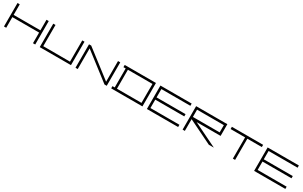

<svg xmlns="http://www.w3.org/2000/svg" viewBox="211 -1699 4700 2979"><g transform="rotate(30 2560.5 -210.0)"><path d="M40 -419.9Q40 -419.9 40 -419.9Q49.8 -419.9 80.1 -419.9Q80.1 -372.1 80.1 -230.5Q200.2 -230.5 559.6 -230.5Q559.6 -277.3 559.6 -419.9Q570.3 -419.9 580.1 -419.9Q589.8 -419.9 599.6 -419.9Q599.6 -280.3 599.6 0Q589.8 0 559.6 0Q559.6 -47.9 559.6 -190.4Q440.4 -190.4 80.1 -190.4Q80.1 -142.6 80.1 0Q70.3 0 40 0Q40 -105.5 40 -419.9Z M720.7 -419.9Q720.7 -325.2 720.7 -40Q840.8 -40 1200.2 -39.1Q1200.2 -134.8 1200.2 -419.9Q1210.9 -419.9 1240.2 -419.9Q1240.2 -315.4 1240.2 0Q1100.6 0 680.7 0Q680.7 -105.5 680.7 -419.9Q690.4 -419.9 720.7 -419.9Z M1321.3 0Q1321.3 -80.1 1321.3 -197.3Q1321.3 -314.5 1321.3 -419.9Q1334 -419.9 1360.4 -419.9Q1360.4 -419.9 1600.6 -235.4Q1840.8 -49.8 1840.8 -49.8Q1840.8 -89.8 1840.8 -245.1Q1840.8 -400.4 1840.8 -419.9Q1854.5 -419.9 1880.9 -419.9Q1880.9 -315.4 1880.9 0Q1871.1 0 1861.3 0Q1851.6 0 1840.8 0Q1840.8 0 1601.6 -184.6Q1361.3 -370.1 1361.3 -370.1Q1361.3 -247.1 1361.3 0Q1351.6 0 1321.3 0Z M1960.9 -419.9Q2111.3 -419.9 2270.5 -419.9Q2430.7 -419.9 2520.5 -419.9Q2520.5 -330.1 2520.5 -200.2Q2520.5 -70.3 2520.5 0Q2420.9 0 2246.1 0Q2072.3 0 1960.9 0Q1960.9 -13.7 1960.9 -40Q1970.7 -40 1980.5 -40Q1991.2 -40 2001 -40Q2001 -70.3 2001 -134.8Q2001 -200.2 2001 -379.9Q1996.1 -379.9 1988.3 -379.9Q1980.5 -379.9 1960.9 -379.9Q1960.9 -389.6 1960.9 -394.5Q1960.9 -400.4 1960.9 -419.9ZM2041 -379.9Q2041 -294.9 2041 -40Q2121.1 -40 2220.7 -40Q2321.3 -40 2480.5 -40Q2480.5 -99.6 2480.5 -205.1Q2481.4 -309.6 2481.4 -379.9Q2210.9 -379.9 2130.9 -379.9Q2050.8 -379.9 2041 -379.9Z M3160.2 -379.9Q3030.3 -379.9 2640.6 -379.9Q2640.6 -370.1 2640.6 -299.8Q2640.6 -230.5 2640.6 -230.5Q2813.5 -230.5 3160.2 -230.5Q3160.2 -219.7 3160.2 -190.4Q3030.3 -190.4 2640.6 -190.4Q2640.6 -152.3 2640.6 -40Q2770.5 -40 3160.2 -40Q3160.2 -30.3 3160.2 0Q3045.9 0 2927.7 0Q2810.5 0 2700.2 0Q2667 0 2600.6 0Q2600.6 -105.5 2600.6 -419.9Q2770.5 -419.9 2895.5 -419.9Q3020.5 -419.9 3160.2 -419.9Q3160.2 -406.2 3160.2 -379.9Z M3240.2 0Q3240.2 -99.6 3240.2 -207Q3240.2 -315.4 3240.2 -419.9Q3280.3 -419.9 3469.7 -419.9Q3660.2 -419.9 3799.8 -419.9Q3799.8 -360.4 3799.8 -311.5Q3799.8 -262.7 3799.8 -210Q3690.4 -210 3580.1 -210Q3469.7 -210 3370.1 -210Q3512.7 -139.6 3799.8 0Q3777.3 0 3710 0Q3602.5 -52.7 3280.3 -210Q3280.3 -190.4 3280.3 -115.2Q3280.3 -40 3280.3 0Q3271.5 0 3260.7 0Q3250 0 3240.2 0ZM3280.3 -379.9Q3280.3 -347.7 3280.3 -250Q3400.4 -250 3759.8 -250Q3759.8 -282.2 3759.8 -379.9Q3669.9 -379.9 3520.5 -379.9Q3370.1 -379.9 3280.3 -379.9Z M3880.9 -419.9Q3880.9 -419.9 4161.1 -419.9Q4440.4 -419.9 4440.4 -419.9Q4440.4 -406.2 4440.4 -379.9Q4376 -379.9 4180.7 -379.9Q4180.7 -285.2 4180.7 0Q4170.9 0 4161.1 0Q4150.4 0 4140.6 0Q4140.6 -127 4140.6 -379.9Q4076.2 -379.9 3880.9 -379.9Q3880.9 -389.6 3880.9 -419.9Z M5081.1 -379.9Q4951.2 -379.9 4561.5 -379.9Q4561.5 -370.1 4561.5 -299.8Q4561.5 -230.5 4561.5 -230.5Q4734.4 -230.5 5081.1 -230.5Q5081.1 -219.7 5081.1 -190.4Q4951.2 -190.4 4561.5 -190.4Q4561.5 -152.3 4561.5 -40Q4691.4 -40 5081.1 -40Q5081.1 -30.3 5081.1 0Q4966.8 0 4848.6 0Q4731.4 0 4621.1 0Q4587.9 0 4521.5 0Q4521.5 -105.5 4521.5 -419.9Q4691.4 -419.9 4816.4 -419.9Q4941.4 -419.9 5081.1 -419.9Q5081.1 -406.2 5081.1 -379.9Z"/></g></svg>

Font: Cataluna 
Style: Lite
Weight: 400
Version: Version 1.0